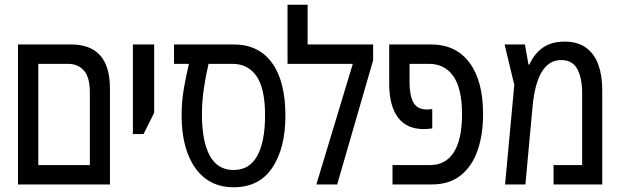

<svg xmlns="http://www.w3.org/2000/svg" viewBox="-20 -780 2633 812"><path d="M56 0V-592H280Q445 -592 445 -406V0ZM142 -82H360V-389Q360 -453 335 -481.5Q310 -510 267 -510H142Z M542 -213V-592H632V-303L587 -213Z M968 12Q864 12 806 -69.5Q748 -151 748 -293Q748 -351 758 -408Q768 -465 779 -510H716V-592H968Q1074 -592 1130.5 -514Q1187 -436 1187 -291Q1187 -153 1131.5 -70.5Q1076 12 968 12ZM968 -61Q1035 -61 1068 -121Q1101 -181 1101 -292Q1101 -407 1064.5 -458.5Q1028 -510 963 -510H862Q850 -460 842 -405Q834 -350 834 -296Q834 -183 867 -122Q900 -61 968 -61Z M1281 -592H1558V-525L1406 0H1318L1472 -510H1196V-760H1281Z M1640 0V-82H1800Q1865 -82 1899.5 -136.5Q1934 -191 1934 -297Q1934 -405 1897.5 -457.5Q1861 -510 1794 -510H1712V-433Q1712 -376 1728.5 -346.5Q1745 -317 1785 -317Q1791 -317 1796.5 -317.5Q1802 -318 1808 -319V-237Q1788 -234 1773 -234Q1699 -234 1662.5 -284Q1626 -334 1626 -425V-592H1803Q1908 -592 1965.5 -515Q2023 -438 2023 -298Q2023 -210 1999.5 -143Q1976 -76 1928 -38Q1880 0 1807 0Z M2368 -604Q2424 -604 2459.5 -577.5Q2495 -551 2511 -505Q2527 -459 2527 -400V0H2321V-82H2442V-386Q2442 -450 2421.5 -488Q2401 -526 2353 -526Q2250 -526 2232 -326L2202 0H2116L2155 -421L2114 -592H2200L2215 -507H2219Q2238 -551 2274.5 -577.5Q2311 -604 2368 -604Z"/></svg>

Font: Noto Sans Hebrew Condensed
Style: Regular
Weight: 400
Width: 3
Designer: Monotype Design Team
Foundry: Monotype Imaging Inc.
Version: Version 2.004; ttfautohint (v1.8.4.7-5d5b)